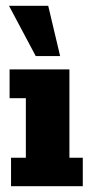

<svg xmlns="http://www.w3.org/2000/svg" viewBox="-20 -641 324 661"><path d="M18 0V-98H69V-303H13V-402H219V-98H265V0ZM103 -448 11 -621H146L187 -448Z"/></svg>

Font: Rokkitt ExtraBold
Style: Regular
Weight: 800
Version: Version 3.103